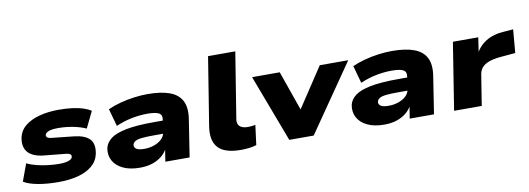

<svg xmlns="http://www.w3.org/2000/svg" viewBox="-57 -1048 3861 1402"><g transform="rotate(-10 1873.5 -347.0)"><path d="M286 11Q199 11 132.5 -1.5Q66 -14 28 -37L75 -165Q107 -149 148 -139Q189 -129 232 -124Q275 -119 313 -119Q356 -119 382 -128Q408 -137 411 -153Q414 -166 404.5 -173.5Q395 -181 372 -183L211 -199Q130 -208 96 -247Q62 -286 74 -353Q85 -407 127 -441Q169 -475 233.5 -492Q298 -509 376 -509Q432 -509 478 -503Q524 -497 558.5 -485.5Q593 -474 614 -459L555 -338Q513 -357 458.5 -367.5Q404 -378 350 -378Q300 -378 278 -368.5Q256 -359 252 -345Q250 -334 258.5 -325.5Q267 -317 296 -315L455 -298Q534 -289 568 -253.5Q602 -218 588 -145Q577 -92 535 -57Q493 -22 429 -5.5Q365 11 286 11Z M889 11Q814 11 763.5 -13.5Q713 -38 691 -79Q669 -120 678 -171Q687 -211 724 -239.5Q761 -268 838.5 -283.5Q916 -299 1046 -299H1137L1123 -204H1032Q974 -204 940 -200.5Q906 -197 890.5 -187.5Q875 -178 871 -163Q867 -144 884 -131.5Q901 -119 944 -119Q982 -119 1015.5 -130.5Q1049 -142 1072 -163Q1095 -184 1099 -213L1113 -306Q1119 -341 1094 -354.5Q1069 -368 1009 -368Q952 -368 892 -356Q832 -344 775 -319L739 -449Q781 -468 831.5 -481.5Q882 -495 934.5 -502Q987 -509 1034 -509Q1135 -509 1198.5 -485.5Q1262 -462 1288 -411Q1314 -360 1301 -277L1258 0H1078L1094 -101L1100 -102Q1083 -66 1052.5 -41Q1022 -16 981.5 -2.5Q941 11 889 11Z M1638 11Q1517 11 1469 -42Q1421 -95 1438 -200L1519 -705H1721L1642 -214Q1639 -193 1646 -177.5Q1653 -162 1671 -153.5Q1689 -145 1717 -145Q1732 -145 1748 -147Q1764 -149 1772 -151L1753 -4Q1727 4 1698.5 7.5Q1670 11 1638 11Z M1997 0 1809 -498H2014L2130 -167H2092L2311 -498H2522L2178 0Z M2701 11Q2626 11 2575.5 -13.5Q2525 -38 2503 -79Q2481 -120 2490 -171Q2499 -211 2536 -239.5Q2573 -268 2650.5 -283.5Q2728 -299 2858 -299H2949L2935 -204H2844Q2786 -204 2752 -200.5Q2718 -197 2702.5 -187.5Q2687 -178 2683 -163Q2679 -144 2696 -131.5Q2713 -119 2756 -119Q2794 -119 2827.5 -130.5Q2861 -142 2884 -163Q2907 -184 2911 -213L2925 -306Q2931 -341 2906 -354.5Q2881 -368 2821 -368Q2764 -368 2704 -356Q2644 -344 2587 -319L2551 -449Q2593 -468 2643.5 -481.5Q2694 -495 2746.5 -502Q2799 -509 2846 -509Q2947 -509 3010.5 -485.5Q3074 -462 3100 -411Q3126 -360 3113 -277L3070 0H2890L2906 -101L2912 -102Q2895 -66 2864.5 -41Q2834 -16 2793.5 -2.5Q2753 11 2701 11Z M3219 0 3298 -498H3486L3467 -370H3459Q3485 -430 3542 -466Q3599 -502 3682 -506L3747 -511L3732 -338L3618 -328Q3568 -323 3535 -311Q3502 -299 3484 -279Q3466 -259 3461 -231L3424 0Z"/></g></svg>

Font: Nunito Sans 10pt Expanded Black
Style: Italic
Weight: 900
Width: 7
Italic angle: -9°
Designer: Vernon Adams
Foundry: Vernon Adams
Version: Version 3.101;gftools[0.9.27]